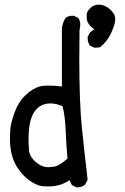

<svg xmlns="http://www.w3.org/2000/svg" viewBox="-20 -802 540 828"><path d="M315 6H310L290 -4L280 -25Q240 2 190 2Q183 2 164 1Q145 0 116.5 -17.5Q88 -35 65 -65Q23 -118 23 -202Q23 -210 24 -238.5Q25 -267 42 -314.5Q59 -362 90 -391.5Q121 -421 151 -429Q166 -433 190 -433Q214 -433 247 -429V-678Q249 -703 263 -725Q274 -734 291 -734H298L317 -725Q326 -714 326 -695Q326 -685 323 -672L322 -547Q322 -358 333.5 -247Q345 -136 358 -27L347 -6Q333 6 315 6ZM189 -81Q194 -81 214 -83.5Q234 -86 271 -118Q265 -187 263 -242.5Q261 -298 250 -344Q222 -356 198 -356Q156 -356 132 -325Q103 -289 103 -201Q103 -185 105 -155.5Q107 -126 136 -102Q160 -81 189 -81ZM388 -596 368 -605Q358 -619 358 -637V-643L368 -662L387 -676Q354 -698 354 -725V-740Q354 -754 374 -771Q388 -782 405 -782Q440 -782 467 -748Q477 -736 477 -719Q477 -699 460 -661Q443 -623 411 -598Z"/></svg>

Font: Xiaolai SC
Style: Regular
Weight: 400
Designer: Nozomi Seto 瀬戸のぞみ
Version: Version 3.11;December 4, 2020;FontCreator 13.0.0.2613 64-bit